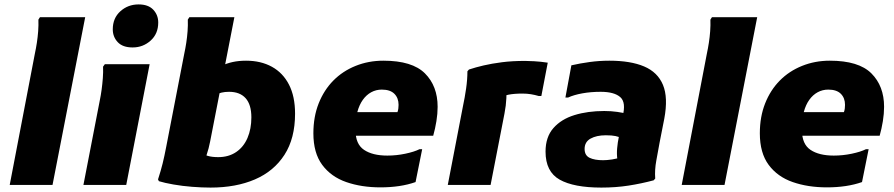

<svg xmlns="http://www.w3.org/2000/svg" viewBox="-20 -838 4052 870"><path d="M24 0 138 -595Q143 -618 147 -644Q151 -670 153 -697Q155 -724 154 -749L161 -760H366L218 0Z M581 -623Q536 -623 513.5 -647Q491 -671 491 -705Q491 -756 525.5 -787Q560 -818 608 -818Q652 -818 674.5 -794Q697 -770 697 -736Q697 -685 662.5 -654Q628 -623 581 -623ZM358 0 432 -382Q437 -406 440.5 -432Q444 -458 446 -484.5Q448 -511 447 -536L455 -547H658L552 0Z M934 12Q895 12 850.5 8.5Q806 5 766 -2Q726 -9 700 -17L696 -25Q709 -65 717 -97.5Q725 -130 733 -172L815 -595Q820 -618 824 -644Q828 -670 830 -697Q832 -724 831 -749L838 -760H1042L932 -196Q926 -165 916.5 -137Q907 -109 898 -92L890 -145Q903 -137 922 -131.5Q941 -126 969 -126Q1016 -126 1050 -149Q1084 -172 1101.5 -213Q1119 -254 1119 -306Q1119 -364 1093 -393Q1067 -422 1018 -422Q999 -422 984.5 -418.5Q970 -415 957 -409L982 -539Q1007 -551 1034.5 -557Q1062 -563 1095 -563Q1162 -563 1212 -535.5Q1262 -508 1289.5 -454.5Q1317 -401 1317 -323Q1317 -211 1269 -136.5Q1221 -62 1135 -25Q1049 12 934 12Z M1704 11Q1618 11 1549 -13Q1480 -37 1440 -91Q1400 -145 1400 -234Q1400 -309 1424 -369.5Q1448 -430 1490.5 -473Q1533 -516 1591.5 -539.5Q1650 -563 1717 -563Q1848 -563 1905.5 -505.5Q1963 -448 1963 -354Q1963 -323 1957.5 -289Q1952 -255 1943 -223H1518V-330H1781Q1784 -338 1785 -346.5Q1786 -355 1786 -363Q1786 -394 1767 -413Q1748 -432 1710 -432Q1684 -432 1662 -420Q1640 -408 1624 -385.5Q1608 -363 1599.5 -331.5Q1591 -300 1591 -260V-247Q1591 -185 1629.5 -159Q1668 -133 1735 -133Q1776 -133 1816.5 -141.5Q1857 -150 1881 -162H1893L1863 -13Q1829 -1 1789 5Q1749 11 1704 11Z M2078 -358Q2086 -395 2092 -436.5Q2098 -478 2098 -515L2105 -523Q2135 -533 2171.5 -541.5Q2208 -550 2254.5 -556Q2301 -562 2359 -562Q2373 -562 2401 -560.5Q2429 -559 2462 -554L2433 -403H2421Q2404 -408 2386 -411Q2368 -414 2348 -414Q2310 -414 2284.5 -409Q2259 -404 2240 -391L2274 -452Q2276 -427 2274.5 -393.5Q2273 -360 2266 -324L2203 0H2009Z M2705 12Q2580 12 2516 -24Q2452 -60 2452 -151Q2452 -217 2487.5 -257.5Q2523 -298 2583 -316.5Q2643 -335 2718 -335Q2749 -335 2777 -331Q2805 -327 2820 -322L2800 -211Q2785 -218 2769 -221.5Q2753 -225 2725 -225Q2683 -225 2656 -210Q2629 -195 2629 -163Q2629 -134 2651.5 -123Q2674 -112 2713 -112Q2730 -112 2753.5 -115.5Q2777 -119 2793 -126V-77Q2781 -91 2777.5 -115.5Q2774 -140 2776.5 -167Q2779 -194 2784 -217L2801 -310Q2818 -374 2790.5 -398Q2763 -422 2702 -422Q2657 -422 2618.5 -415Q2580 -408 2554 -396H2542L2569 -542Q2608 -551 2652 -557Q2696 -563 2741 -563Q2837 -563 2898.5 -537Q2960 -511 2984 -453.5Q3008 -396 2990 -300L2969 -193Q2962 -154 2954 -111Q2946 -68 2949 -29L2942 -21Q2886 -6 2828 3Q2770 12 2705 12Z M3069 0 3183 -595Q3188 -618 3192 -644Q3196 -670 3198 -697Q3200 -724 3199 -749L3206 -760H3411L3263 0Z M3727 11Q3641 11 3572 -13Q3503 -37 3463 -91Q3423 -145 3423 -234Q3423 -309 3447 -369.5Q3471 -430 3513.5 -473Q3556 -516 3614.5 -539.5Q3673 -563 3740 -563Q3871 -563 3928.5 -505.5Q3986 -448 3986 -354Q3986 -323 3980.5 -289Q3975 -255 3966 -223H3541V-330H3804Q3807 -338 3808 -346.5Q3809 -355 3809 -363Q3809 -394 3790 -413Q3771 -432 3733 -432Q3707 -432 3685 -420Q3663 -408 3647 -385.5Q3631 -363 3622.5 -331.5Q3614 -300 3614 -260V-247Q3614 -185 3652.5 -159Q3691 -133 3758 -133Q3799 -133 3839.5 -141.5Q3880 -150 3904 -162H3916L3886 -13Q3852 -1 3812 5Q3772 11 3727 11Z"/></svg>

Font: Kufam ExtraBold
Style: Italic
Weight: 800
Italic angle: -11°
Designer: Artur Schmal
Foundry: Original Type
Version: Version 1.301; ttfautohint (v1.8.3)